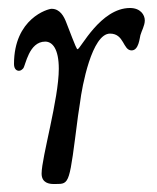

<svg xmlns="http://www.w3.org/2000/svg" viewBox="-20 -456 392 480"><path d="M15 -296C15 -282 23 -279 27 -279C32 -279 35 -282 38 -285C44 -292 52 -352 93 -352C111 -352 127 -334 127 -284C127 -209 84 -62 84 -22C84 2 104 4 114 4H119C155 4 153 4 175 -166L180 -199C185 -241 210 -372 255 -372C291 -372 287 -330 309 -330C327 -330 329 -361 331 -368C334 -379 342 -392 342 -405C342 -419 331 -436 305 -436C231 -436 181 -333 174 -333C172 -333 171 -334 146 -399C140 -415 130 -434 109 -434C100 -434 15 -410 15 -296Z"/></svg>

Font: OFL Sorts Mill Goudy
Style: Italic
Weight: 500
Italic angle: -6°
Version: Version 003.000